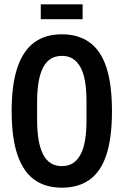

<svg xmlns="http://www.w3.org/2000/svg" viewBox="-20 -858 573 890"><path d="M267 12Q190 12 138.5 -25.5Q87 -63 60.5 -141.5Q34 -220 34 -343Q34 -466 60.5 -544.5Q87 -623 138.5 -661Q190 -699 267 -699Q344 -699 396 -661Q448 -623 473.5 -544.5Q499 -466 499 -343Q499 -220 473.5 -141.5Q448 -63 396 -25.5Q344 12 267 12ZM267 -88Q297 -88 318 -101.5Q339 -115 353.5 -142Q368 -169 374.5 -209Q381 -249 381 -303V-385Q381 -439 374.5 -479Q368 -519 353.5 -545.5Q339 -572 318 -585.5Q297 -599 267 -599Q237 -599 215.5 -585.5Q194 -572 180 -545.5Q166 -519 159 -479Q152 -439 152 -385V-303Q152 -249 159 -209Q166 -169 180 -142Q194 -115 215.5 -101.5Q237 -88 267 -88ZM169 -769V-838H363V-769Z"/></svg>

Font: Archivo ExtraCondensed SemiBold
Style: Regular
Weight: 600
Width: 2
Designer: Hector Gatti
Foundry: Omnibus-Type
Version: Version 2.001